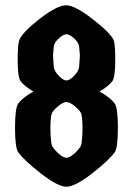

<svg xmlns="http://www.w3.org/2000/svg" viewBox="-20 -696 504 728"><path d="M48 -120Q37 -140 37 -211.5Q37 -283 48 -302Q65 -326 107 -349Q75 -367 58 -388Q47 -405 47 -466.5Q47 -528 53 -544Q66 -575 131.5 -625.5Q197 -676 230.5 -676Q264 -676 331.5 -623.5Q399 -571 411 -544Q417 -529 417 -467Q417 -405 406 -388Q389 -367 357 -349Q399 -326 416 -302Q427 -283 427 -211.5Q427 -140 416 -120Q392 -87 328 -37.5Q264 12 232 12Q200 12 136 -37.5Q72 -87 48 -120ZM289 -150Q293 -182 293 -210.5Q293 -239 289 -262Q287 -273 266.5 -291Q246 -309 232 -309Q218 -309 197.5 -291Q177 -273 175 -262Q171 -239 171 -210.5Q171 -182 175 -150Q177 -138 197.5 -118Q218 -98 232 -98Q246 -98 266.5 -118Q287 -138 289 -150ZM280 -442Q283 -481 283 -485.5Q283 -490 280 -520Q278 -535 261 -550.5Q244 -566 232 -566Q220 -566 203 -550.5Q186 -535 184 -520Q181 -490 181 -485.5Q181 -481 184 -442Q186 -426 203 -408.5Q220 -391 232 -391Q244 -391 261 -408.5Q278 -426 280 -442Z"/></svg>

Font: Germania One
Style: Regular
Weight: 400
Designer: John Vargas Beltran
Foundry: John Vargas Beltran
Version: Version 1.001